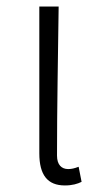

<svg xmlns="http://www.w3.org/2000/svg" viewBox="-20 -553 310 586"><path d="M178 13C201 13 217 8 229 2L220 -44C207 -39 198 -37 188 -37C168 -37 154 -50 154 -78C154 -225 157 -379 159 -533H100V-85C100 -19 125 13 178 13Z"/></svg>

Font: Noto Sans T Chinese Light
Style: Regular
Weight: 300
Designer: Ryoko NISHIZUKA (kana & ideographs); Paul D. Hunt (Latin, Greek & Cyrillic); Wenlong ZHANG (bopomofo); Sandoll Communica
Foundry: Adobe Systems Incorporated
Version: Version 1.000;PS 1;hotconv 1.0.78;makeotf.lib2.5.61930